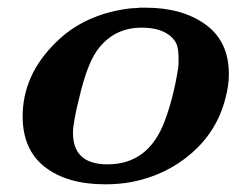

<svg xmlns="http://www.w3.org/2000/svg" viewBox="-20 -472 625 500"><path d="M254 8Q155 8 97 -37Q39 -82 39 -169Q39 -278 127 -363Q192 -427 292 -446Q317 -451 336 -451L344 -452Q353 -452 359 -452Q455 -452 515.5 -408Q576 -364 576 -279Q576 -249 567 -216Q546 -132 480 -74Q414 -16 323 2Q290 8 254 8ZM170 -126Q170 -44 260 -44Q367 -44 409 -157Q432 -218 444 -295Q445 -301 445 -317Q445 -342 441 -354Q437 -366 425 -377Q399 -400 349 -400Q274 -400 231 -338Q206 -301 187 -220Q170 -153 170 -126Z"/></svg>

Font: KaTeX_Math
Style: Bold Italic
Weight: 700
Version: Version 3699957226